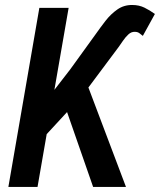

<svg xmlns="http://www.w3.org/2000/svg" viewBox="-20 -742 635 762"><path d="M252.4 -710.9 128.9 0H13.2L136.2 -710.9ZM349.6 0 231 -340.8 320.8 -421.4 480 0ZM360.8 -607.9Q377.9 -632.3 398.7 -659.2Q419.4 -686 445.6 -704.3Q471.7 -722.7 505.4 -722.2Q531.7 -722.2 553.2 -711.7Q574.7 -701.2 594.7 -686.5L546.9 -599.6Q539.6 -606 532.5 -610.8Q525.4 -615.7 515.1 -615.7Q501 -616.2 489.3 -605.2Q477.5 -594.2 468 -580.1Q458.5 -565.9 451.7 -556.6L308.1 -364.3L137.7 -179.7L137.2 -309.6L258.8 -466.8Z"/></svg>

Font: Roboto Condensed Medium
Style: Italic
Weight: 500
Italic angle: -12°
Designer: Christian Robertson
Foundry: Google
Version: Version 3.0; 2020